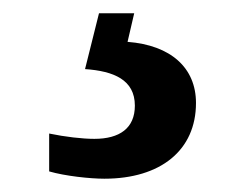

<svg xmlns="http://www.w3.org/2000/svg" viewBox="-20 -29 373 289"><path d="M137 240C222 240 275 197 275 126C275 73 237 39 172 34L182 -9H129L108 75C151 78 183 91 183 130C183 164 160 180 122 180C104 180 78 177 54 172V229C78 236 116 240 137 240Z"/></svg>

Font: Noto Serif Tamil SemiBold
Style: Regular
Weight: 600
Designer: Indian Type Foundry, Tom Grace, and the Monotype Design Team
Foundry: Monotype Imaging Inc.
Version: Version 2.004